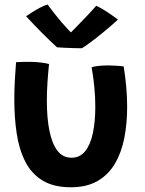

<svg xmlns="http://www.w3.org/2000/svg" viewBox="-20 -784 629 832"><path d="M377 -492.5Q388 -496.5 408.2 -498.5Q428.5 -500.5 448 -500.5Q464 -500.5 483.8 -499.2Q503.5 -498 516 -496Q523 -452.5 527 -408.2Q531 -364 531 -321Q531 -249.5 518.8 -186.5Q506.5 -123.5 478.2 -75.2Q450 -27 403 0.2Q356 27.5 287 27.5Q212.5 27.5 164.5 -1.8Q116.5 -31 89.8 -83.2Q63 -135.5 52.5 -204.8Q42 -274 42 -354Q42 -393.5 44.2 -434Q46.5 -474.5 49.5 -514.5Q61 -515.5 79.8 -515.8Q98.5 -516 114 -516Q136 -515.5 157.8 -513Q179.5 -510.5 192.5 -506.5Q188.5 -469 185.8 -428.2Q183 -387.5 183 -347.5Q183 -274 194 -218.2Q205 -162.5 228.5 -131.5Q252 -100.5 290 -100.5Q326 -100.5 348.8 -128.5Q371.5 -156.5 382.2 -206.2Q393 -256 393 -321Q393 -365 388.5 -409.8Q384 -454.5 377 -492.5ZM397 -759Q408 -754 422.8 -745.5Q437.5 -737 451.8 -727.2Q466 -717.5 476.8 -709.8Q487.5 -702 491 -699Q461.5 -672 430.5 -646.5Q399.5 -621 374 -602Q348.5 -583 335.5 -575Q320.5 -575 299.8 -575.5Q279 -576 259.5 -577Q240 -578 227 -579Q195 -608.5 162.2 -641.2Q129.5 -674 93 -713.5Q103.5 -720.5 119.2 -730.8Q135 -741 153 -750.5Q171 -760 186 -764.5Q200 -745.5 215.8 -725.5Q231.5 -705.5 246.5 -688Q261.5 -670.5 273.5 -657.8Q285.5 -645 291.5 -640H284Q292 -648 311 -667.5Q330 -687 353.2 -711.2Q376.5 -735.5 397 -759Z"/></svg>

Font: Grandstander Thin SemiBold
Style: Regular
Weight: 600
Version: Version 1.200